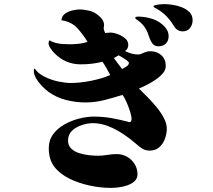

<svg xmlns="http://www.w3.org/2000/svg" viewBox="-20 -846 1040 937"><path d="M609 -539Q609 -544 598.5 -551.5Q588 -559 576 -566.5Q564 -574 559 -576L536 -563Q545 -549 555.5 -536Q566 -523 576 -509Q584 -513 596.5 -521Q609 -529 609 -539ZM794 -218Q794 -194 785 -169Q776 -144 757.5 -127.5Q739 -111 710 -111Q690 -111 674 -121Q658 -131 644 -144Q617 -168 582 -191.5Q547 -215 509 -230Q471 -245 433 -245Q409 -245 380.5 -236Q352 -227 332 -208.5Q312 -190 312 -160Q312 -136 327.5 -121Q343 -106 367 -98.5Q391 -91 415.5 -88.5Q440 -86 458 -86Q481 -86 504 -90Q527 -94 550 -94Q577 -94 600 -81Q623 -68 637 -45.5Q651 -23 651 4Q651 25 637 38Q623 51 601.5 58.5Q580 66 558 68.5Q536 71 520 71Q471 71 417.5 59.5Q364 48 319 26Q271 2 244.5 -33Q218 -68 218 -123Q218 -162 239.5 -191Q261 -220 295 -239Q329 -258 367 -267.5Q405 -277 438 -277Q481 -277 521.5 -270Q562 -263 604 -252Q608 -250 611 -250Q618 -250 620 -255Q622 -260 622 -265Q622 -280 614.5 -303Q607 -326 597 -348.5Q587 -371 578 -383Q534 -369 489 -357.5Q444 -346 397 -346Q350 -346 302.5 -358Q255 -370 216 -398Q203 -408 186 -425Q169 -442 157 -462Q145 -482 145 -500Q145 -502 145.5 -506.5Q146 -511 150 -511Q165 -488 196.5 -472Q228 -456 263.5 -448.5Q299 -441 325 -441Q370 -441 423.5 -451.5Q477 -462 518 -480Q509 -496 500 -512.5Q491 -529 480 -545Q455 -538 428 -535Q401 -532 374 -532Q298 -532 244 -588Q237 -595 227 -609.5Q217 -624 217 -634Q217 -637 218 -642.5Q219 -648 223 -649Q234 -641 252 -636.5Q270 -632 289 -631Q308 -630 321 -630Q340 -630 365 -632.5Q390 -635 407 -642Q384 -680 356 -710Q328 -740 280 -747Q281 -767 296.5 -778.5Q312 -790 333 -795Q354 -800 369 -800Q382 -800 402 -796.5Q422 -793 433 -788Q451 -780 469.5 -762.5Q488 -745 488 -723Q488 -719 487 -715.5Q486 -712 486 -708Q486 -704 488.5 -697Q491 -690 493 -685Q499 -685 505.5 -686Q512 -687 518 -687Q534 -687 554.5 -679.5Q575 -672 590.5 -659Q606 -646 606 -627Q606 -607 590 -597Q608 -588 623.5 -584Q639 -580 658 -580Q663 -580 680.5 -588Q698 -596 714 -596Q746 -596 767.5 -576.5Q789 -557 789 -524Q789 -505 774.5 -488Q760 -471 738.5 -456.5Q717 -442 695 -431Q673 -420 658 -414Q675 -397 698 -374Q721 -351 743 -324.5Q765 -298 779.5 -270.5Q794 -243 794 -218ZM803 -670Q803 -647 789.5 -633.5Q776 -620 753 -620Q733 -620 722.5 -635.5Q712 -651 706 -671Q700 -691 692 -704Q677 -730 652 -747Q649 -749 644.5 -752.5Q640 -756 640 -759Q640 -763 645.5 -764Q651 -765 654 -765Q689 -765 724.5 -753.5Q760 -742 785 -714Q803 -694 803 -670ZM920 -747Q920 -726 907.5 -709.5Q895 -693 872 -693Q845 -693 830 -717Q820 -734 808.5 -748.5Q797 -763 783 -776Q760 -796 734 -809Q729 -812 729 -815Q729 -819 740.5 -821.5Q752 -824 765 -825Q778 -826 782 -826Q799 -826 822.5 -822.5Q846 -819 868.5 -810Q891 -801 905.5 -786Q920 -771 920 -747Z"/></svg>

Font: Kaisei Tokumin ExtraBold
Style: Regular
Weight: 800
Designer: Font-Kai, 金井和夫
Foundry: KAZUO KANAI
Version: Version 5.003